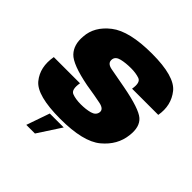

<svg xmlns="http://www.w3.org/2000/svg" viewBox="-224 -844 1184 1184"><g transform="rotate(45 368.0 -251.5)"><path d="M189.5 178H265L364 26H242.5ZM311.5 4Q510.5 4 592.5 -64Q674.5 -132 685 -228Q695 -308.5 652.5 -345.5Q610 -382.5 451.5 -412.5Q363.5 -428 317.8 -437.2Q272 -446.5 278 -483Q282.5 -509 317.8 -517.5Q353 -526 400 -526Q441.5 -526 472.8 -515.2Q504 -504.5 493 -441H721.5Q738.5 -539 681.8 -610Q625 -681 428 -681Q230.5 -681 144.2 -614Q58 -547 52.5 -455Q45.5 -379 87.5 -334.2Q129.5 -289.5 282 -260Q364.5 -247 412.2 -237Q460 -227 454.5 -195.5Q449.5 -167.5 415.5 -158.2Q381.5 -149 337 -149Q292 -149 261.5 -160.8Q231 -172.5 242.5 -237.5H14Q-4.5 -133.5 51.5 -64.8Q107.5 4 311.5 4Z"/></g></svg>

Font: Anybody UltraCondensed Thin Black
Style: Italic
Weight: 900
Italic angle: -10°
Version: Version 1.111